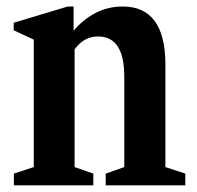

<svg xmlns="http://www.w3.org/2000/svg" viewBox="-20 -554 588 574"><path d="M21.5 0V-35L81 -54.5V-435.5L21 -463.5V-486L182.5 -534.5H200V-462Q227.5 -495 264.8 -514.8Q302 -534.5 347 -534.5Q474.5 -534.5 474.5 -360.5V-54.5L534 -35V0H296V-35L351.5 -54.5V-325.5Q351.5 -445 273 -445Q231 -445 203 -406.5V-54.5L259 -35V0Z"/></svg>

Font: Libre Caslon Condensed
Style: Bold
Weight: 700
Designer: Pablo Impallari, Rodrigo Fuenzalida, Katja Schimmel, Ertekin Erdin
Foundry: Pablo Impallari, Rodrigo Fuenzalida
Version: Version 2.000; ttfautohint (v1.8.4.7-5d5b);gftools[0.9.33]